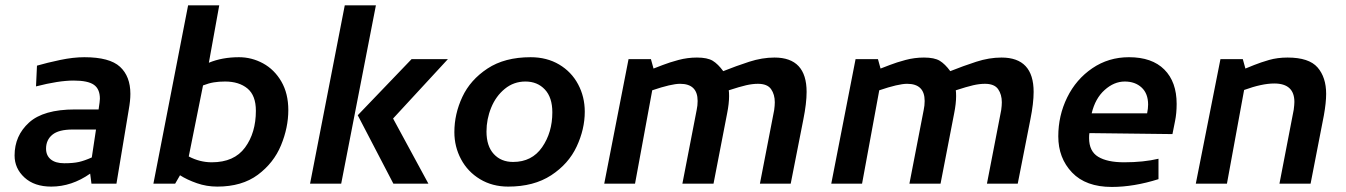

<svg xmlns="http://www.w3.org/2000/svg" viewBox="-20 -708 5189 740"><path d="M122.5 -455 118.8 -375Q206.2 -397.5 263.8 -397.5Q318.8 -397.5 341.9 -381.2Q365 -365 365 -327.5Q365 -318.8 360 -286.2H268.8Q147.5 -286.2 91.9 -235.6Q36.2 -185 36.2 -108.8Q36.2 -58.8 74.4 -23.8Q112.5 11.2 177.5 11.2Q256.2 11.2 327.5 -38.8L332.5 0H428.8L476.2 -285Q482.5 -320 482.5 -346.2Q482.5 -413.8 442.5 -450.6Q402.5 -487.5 305 -487.5Q262.5 -487.5 211.9 -476.9Q161.2 -466.2 122.5 -455ZM227.5 -78.8Q193.8 -78.8 175.6 -93.8Q157.5 -108.8 157.5 -135Q157.5 -168.8 181.9 -188.8Q206.2 -208.8 260 -208.8H350L333.8 -101.2Q306.2 -88.8 284.4 -83.8Q262.5 -78.8 227.5 -78.8Z M571.2 0H655L673.8 -32.5Q701.2 -15 738.8 -1.9Q776.2 11.2 817.5 11.2Q912.5 11.2 973.8 -34.4Q1035 -80 1063.1 -148.1Q1091.2 -216.2 1091.2 -283.8Q1091.2 -347.5 1064.4 -393.8Q1037.5 -440 993.8 -463.8Q950 -487.5 901.2 -487.5Q836.2 -487.5 785 -466.2L825 -687.5H705ZM966.2 -281.2Q966.2 -196.2 924.4 -139.4Q882.5 -82.5 796.2 -82.5Q750 -82.5 707.5 -105L762.5 -378.8Q785 -387.5 804.4 -390.6Q823.8 -393.8 847.5 -393.8Q901.2 -393.8 933.8 -366.9Q966.2 -340 966.2 -281.2Z M1308.8 -687.5 1175 0H1295L1428.8 -687.5ZM1358.8 -263.8 1496.2 0H1631.2L1495 -251.2L1706.2 -480H1566.2Z M2233.8 -277.5Q2233.8 -335 2208.1 -383.1Q2182.5 -431.2 2135 -459.4Q2087.5 -487.5 2025 -487.5Q1925 -487.5 1858.8 -443.8Q1792.5 -400 1761.9 -334.4Q1731.2 -268.8 1731.2 -198.8Q1731.2 -142.5 1756.9 -94.4Q1782.5 -46.2 1830 -17.5Q1877.5 11.2 1938.8 11.2Q2037.5 11.2 2104.4 -32.5Q2171.2 -76.2 2202.5 -143.1Q2233.8 -210 2233.8 -277.5ZM2108.8 -275Q2108.8 -197.5 2069.4 -140.6Q2030 -83.8 1957.5 -83.8Q1911.2 -83.8 1883.1 -114.4Q1855 -145 1855 -201.2Q1855 -248.8 1873.1 -293.1Q1891.2 -337.5 1925.6 -365.6Q1960 -393.8 2005 -393.8Q2051.2 -393.8 2080 -363.1Q2108.8 -332.5 2108.8 -275Z M2402.5 -480 2308.8 0H2427.5L2493.8 -360Q2567.5 -385 2601.2 -385Q2668.8 -385 2668.8 -318.8Q2668.8 -301.2 2665 -283.8L2610 0H2730L2782.5 -271.2Q2790 -308.8 2790 -337.5Q2790 -352.5 2788.8 -360Q2831.2 -373.8 2855.6 -379.4Q2880 -385 2901.2 -385Q2937.5 -385 2951.9 -364.4Q2966.2 -343.8 2966.2 -313.8Q2966.2 -301.2 2963.8 -283.8L2908.8 0H3027.5L3076.2 -247.5Q3088.8 -310 3088.8 -353.8Q3088.8 -486.2 2965 -486.2Q2917.5 -486.2 2867.5 -470Q2817.5 -453.8 2767.5 -433.8Q2747.5 -461.2 2726.9 -473.8Q2706.2 -486.2 2666.2 -486.2Q2630 -486.2 2595 -476.9Q2560 -467.5 2534.4 -457.5Q2508.8 -447.5 2498.8 -443.8L2488.8 -480Z M3277.5 -480 3183.8 0H3302.5L3368.8 -360Q3442.5 -385 3476.2 -385Q3543.8 -385 3543.8 -318.8Q3543.8 -301.2 3540 -283.8L3485 0H3605L3657.5 -271.2Q3665 -308.8 3665 -337.5Q3665 -352.5 3663.8 -360Q3706.2 -373.8 3730.6 -379.4Q3755 -385 3776.2 -385Q3812.5 -385 3826.9 -364.4Q3841.2 -343.8 3841.2 -313.8Q3841.2 -301.2 3838.8 -283.8L3783.8 0H3902.5L3951.2 -247.5Q3963.8 -310 3963.8 -353.8Q3963.8 -486.2 3840 -486.2Q3792.5 -486.2 3742.5 -470Q3692.5 -453.8 3642.5 -433.8Q3622.5 -461.2 3601.9 -473.8Q3581.2 -486.2 3541.2 -486.2Q3505 -486.2 3470 -476.9Q3435 -467.5 3409.4 -457.5Q3383.8 -447.5 3373.8 -443.8L3363.8 -480Z M4058.8 -182.5Q4058.8 -98.8 4111.9 -43.1Q4165 12.5 4265 12.5Q4350 12.5 4445 -17.5V-96.2Q4387.5 -82.5 4312.5 -82.5Q4247.5 -82.5 4212.5 -103.8Q4177.5 -125 4177.5 -176.2Q4177.5 -188.8 4178.8 -195L4498.8 -191.2L4508.8 -241.2Q4515 -271.2 4515 -307.5Q4515 -392.5 4467.5 -440Q4420 -487.5 4331.2 -487.5Q4252.5 -487.5 4190 -445Q4127.5 -402.5 4093.1 -332.5Q4058.8 -262.5 4058.8 -182.5ZM4405 -305Q4405 -290 4401.2 -271.2H4187.5Q4201.2 -328.8 4237.5 -361.2Q4273.8 -393.8 4315 -393.8Q4355 -393.8 4380 -370.6Q4405 -347.5 4405 -305Z M4968.8 -315Q4968.8 -305 4966.2 -285L4911.2 0H5031.2L5082.5 -263.8Q5091.2 -312.5 5091.2 -346.2Q5091.2 -410 5058.1 -448.1Q5025 -486.2 4942.5 -486.2Q4903.8 -486.2 4871.2 -476.9Q4838.8 -467.5 4813.8 -457.5Q4788.8 -447.5 4780 -443.8L4770 -480H4683.8L4588.8 0H4708.8L4775 -361.2Q4843.8 -386.2 4891.2 -386.2Q4968.8 -386.2 4968.8 -315Z"/></svg>

Font: Cambay
Style: Bold Italic
Weight: 700
Italic angle: -11°
Designer: Pooja Saxena
Foundry: Pooja Saxena
Version: Version 1.006;PS 001.006;hotconv 1.0.70;makeotf.lib2.5.58329